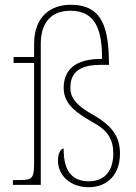

<svg xmlns="http://www.w3.org/2000/svg" viewBox="-20 -775 570 805"><path d="M352 10C429 10 483 -42 483 -131C483 -199 454 -245 373 -292C292 -336 275 -372 275 -405C275 -449 289 -503 400 -503H437C436 -656 412 -755 276 -755C196 -755 123 -709 123 -591V-536H37V-511H123V-97C123 -26 117 -20 58 -20H34V0H151V-593C151 -669 186 -730 275 -730C383 -730 408 -646 408 -528C288 -529 247 -476 247 -406C247 -336 304 -300 368 -263C431 -229 455 -191 455 -132C455 -59 419 -15 353 -15C288 -15 246 -51 247 -152C236 -152 223 -135 223 -102C223 -40 274 10 352 10Z"/></svg>

Font: Noto Serif Armenian SemiCondensed Thin
Style: Regular
Weight: 100
Width: 4
Designer: Monotype Design Team
Foundry: Monotype Imaging Inc.
Version: Version 2.008